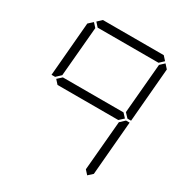

<svg xmlns="http://www.w3.org/2000/svg" viewBox="-212 -1167 1240 1292"><g transform="rotate(30 408.0 -521.0)"><path d="M131 -511 128 -508H100L136 -927L170 -958L198 -927L164 -542ZM182 -969 215 -1000H688L716 -969L683 -938H210ZM646 -531 675 -500 641 -469H169L141 -500L175 -531ZM685 -489 688 -492H716L680 -73L646 -42L618 -73L652 -458ZM726 -958 754 -927 718 -508H690L687 -511L659 -541L693 -927Z"/></g></svg>

Font: DSEG7 Classic
Style: Light Italic
Weight: 300
Italic angle: -5°
Designer: Keshikan(Twitter:@keshinomi_88pro)
Version: Version 0.46